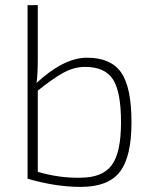

<svg xmlns="http://www.w3.org/2000/svg" viewBox="-20 -720 601 752"><path d="M128 -700V-492Q128 -427 123 -395Q230 -494 321 -494Q414 -494 454.5 -436Q495 -378 495 -241Q495 -106 449.5 -47Q404 12 296 12Q198 12 88 -20V-700ZM128 -365V-47Q213 -22 295 -24Q381 -24 417.5 -73Q454 -122 454 -241Q454 -360 422.5 -409Q391 -458 313 -458Q271 -458 230 -436Q189 -414 128 -365Z"/></svg>

Font: Exo 2.0 Extra Light
Style: Regular
Weight: 250
Designer: Natanael Gama
Version: Version 1.001;PS 001.001;hotconv 1.0.70;makeotf.lib2.5.58329